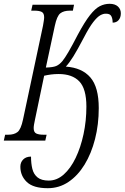

<svg xmlns="http://www.w3.org/2000/svg" viewBox="-40 -739 655 1009"><path d="M211 250Q135 250 101 217.5Q67 185 67 137Q67 114 82 99Q97 84 123 84Q123 120 130 148.5Q137 177 157.5 193.5Q178 210 216 210Q259 210 295 178Q331 146 357.5 91Q384 36 399 -34Q414 -104 414 -179Q414 -272 377 -311Q340 -350 268 -350Q247 -350 228 -347.5Q209 -345 192 -341L144 -111Q141 -97 139 -85.5Q137 -74 137 -66Q137 -44 150.5 -37.5Q164 -31 189 -31H205L198 0H-20L-13 -31H3Q34 -31 52 -45Q70 -59 81 -111L186 -604Q188 -617 190 -628.5Q192 -640 192 -648Q192 -670 179 -676.5Q166 -683 141 -683H124L131 -714H349L343 -683H327Q295 -683 277 -669Q259 -655 248 -603L201 -384Q238 -385 255 -392Q272 -399 288 -418Q301 -434 320 -466.5Q339 -499 369 -557Q405 -624 432.5 -659Q460 -694 484.5 -706.5Q509 -719 536 -719Q564 -719 579.5 -705Q595 -691 595 -669Q595 -647 583.5 -633.5Q572 -620 552 -620Q552 -641 545 -654Q538 -667 518 -667Q504 -668 487.5 -659Q471 -650 450 -623Q429 -596 401 -542Q367 -477 345.5 -442.5Q324 -408 306 -389Q391 -383 435 -332Q479 -281 479 -171Q479 -85 459.5 -8.5Q440 68 404.5 126Q369 184 320 217Q271 250 211 250Z"/></svg>

Font: Noto Serif ExtraCondensed Light
Style: Italic
Weight: 300
Width: 2
Italic angle: -12°
Designer: Monotype Design Team
Foundry: Monotype Imaging Inc.
Version: Version 2.014; ttfautohint (v1.8.4.7-5d5b)